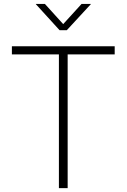

<svg xmlns="http://www.w3.org/2000/svg" viewBox="-20 -965 649 985"><path d="M41 -686V-727.5H568.4V-686H327.1V0H282.2V-686ZM210.4 -944.8 304.2 -841.3 398.4 -944.8H445.8V-943.4L322.8 -810.1H285.6L164.1 -943.4V-944.8Z"/></svg>

Font: Inter 24pt ExtraLight
Style: Regular
Weight: 250
Designer: Rasmus Andersson
Foundry: rsms
Version: Version 4.001;git-66647c0bb